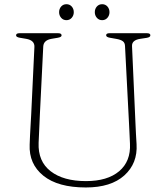

<svg xmlns="http://www.w3.org/2000/svg" viewBox="-20 -854 770 890"><path d="M578 -282.5 559.5 -640.5Q559 -655.5 549.5 -662.8Q540 -670 520.5 -673.5L489.5 -679Q472 -682 472 -690.5Q472 -700 487.5 -700H661.5Q677 -700 677 -690.5Q677 -681 659.5 -678.5L630 -674Q590.5 -668 592 -640L608 -281Q609 -257 610.2 -234Q611.5 -211 613 -186Q618.5 -97 556.5 -41Q494.5 15 378 15Q248.5 15 181 -39.5Q113.5 -94 117.5 -184Q118 -200.5 119.2 -226Q120.5 -251.5 122 -277.2Q123.5 -303 124.5 -321L139.5 -636.5Q141 -667 101.5 -674L72 -679Q54.5 -682 54.5 -690Q54.5 -700 70 -700H250Q265.5 -700 265.5 -690Q265.5 -682 248 -679L218.5 -674Q182 -667.5 180.5 -638.5L165 -326Q163 -285.5 161.8 -253.5Q160.5 -221.5 159 -192Q155.5 -106 214.8 -60.2Q274 -14.5 378.5 -14.5Q478 -14.5 532.2 -60.2Q586.5 -106 582.5 -188Q581 -220.5 580 -242.2Q579 -264 578 -282.5ZM288 -760.5Q273 -760.5 263.5 -771.5Q254 -782.5 254 -797.5Q254 -813 263.5 -823.8Q273 -834.5 288 -834.5Q303 -834.5 312.5 -823.8Q322 -813 322 -797.5Q322 -782.5 312.5 -771.5Q303 -760.5 288 -760.5ZM453.5 -760.5Q438.5 -760.5 429 -771.5Q419.5 -782.5 419.5 -797.5Q419.5 -813 429 -823.8Q438.5 -834.5 453.5 -834.5Q468.5 -834.5 478 -823.8Q487.5 -813 487.5 -797.5Q487.5 -782.5 478 -771.5Q468.5 -760.5 453.5 -760.5Z"/></svg>

Font: Fraunces 9pt Soft Thin
Style: Regular
Weight: 100
Version: Version 1.000;[b76b70a41]